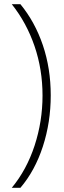

<svg xmlns="http://www.w3.org/2000/svg" viewBox="-20 -734 306 912"><path d="M221 -281Q221 -153 183.5 -38Q146 77 77 158H36Q107 72 144.5 -43Q182 -158 182 -280Q182 -404 144 -515Q106 -626 36 -714H77Q146 -630 183.5 -519.5Q221 -409 221 -281Z"/></svg>

Font: Noto Sans Arabic SemCond ExtLt
Style: Regular
Weight: 200
Width: 4
Designer: Monotype Design Team, Nadine Chahine, Nizar Qandah and Khaled Hosny
Foundry: Monotype Imaging Inc.
Version: Version 2.012; ttfautohint (v1.8.4.7-5d5b)